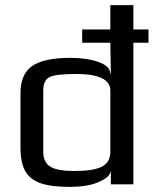

<svg xmlns="http://www.w3.org/2000/svg" viewBox="-20 -720 611 750"><path d="M560 -553H501V0H413V-57Q413 -30 370 -11Q327 10 251 10Q179 10 138 -4.5Q97 -19 78.5 -52Q60 -85 60 -144V-357Q60 -430 105.5 -462Q151 -494 256 -494Q319 -494 364.5 -478Q410 -462 411 -432H413L411 -553H301V-605H411V-700H501V-605H560ZM411 -366Q411 -431 278 -431Q198 -431 174 -419Q149 -407 149 -366V-127Q149 -86 176.5 -69Q204 -52 270 -52Q345 -52 378 -69Q411 -86 411 -127Z"/></svg>

Font: Play
Style: Regular
Weight: 400
Designer: Jonas Hecksher (Cyrillic expansion: Cyreal)
Foundry: Jonas Hecksher, Playtype, e-types AS
Version: Version 2.101; ttfautohint (v1.5.65-e2d9)